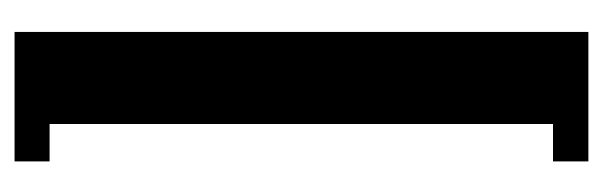

<svg xmlns="http://www.w3.org/2000/svg" viewBox="-312 -494 856 273"><g transform="rotate(90 116.5 -357.0)"><path d="M209 50.8H24.9V-765.1H209V-714.8H155.8V1H209Z"/></g></svg>

Font: Moniqa Black Paragraph
Style: Regular
Weight: 900
Designer: Rajesh Rajput
Foundry: Rajesh Rajput
Version: Version 1.000